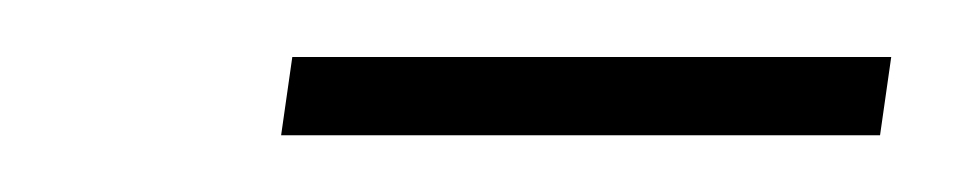

<svg xmlns="http://www.w3.org/2000/svg" viewBox="-20 -265 339 67"><path d="M78.1 -217.8 82 -245.1H291L287.1 -217.8Z"/></svg>

Font: Dehuti Alt
Style: Bold-Italic
Weight: 700
Version: Version 1.2